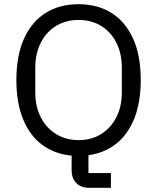

<svg xmlns="http://www.w3.org/2000/svg" viewBox="-20 -730 748 914"><path d="M508 94V164H405Q364 164 342.5 140.5Q321 117 321 82V11Q240 3 181 -40.5Q122 -84 90 -162Q58 -240 58 -349Q58 -466 94.5 -546.5Q131 -627 197.5 -668.5Q264 -710 354 -710Q444 -710 510.5 -668.5Q577 -627 613.5 -546.5Q650 -466 650 -349Q650 -243 619.5 -166.5Q589 -90 533.5 -46Q478 -2 401 9V94ZM354 -63Q415 -63 461 -91.5Q507 -120 533.5 -171Q560 -222 560 -291V-407Q560 -476 533.5 -527.5Q507 -579 461 -607Q415 -635 354 -635Q294 -635 247.5 -607Q201 -579 174.5 -527.5Q148 -476 148 -407V-291Q148 -222 174.5 -171Q201 -120 247.5 -91.5Q294 -63 354 -63Z"/></svg>

Font: IBM Plex Sans Var
Style: Regular
Weight: 400
Designer: Mike Abbink, Paul van der Laan, Pieter van Rosmalen
Foundry: Bold Monday
Version: Version 3.000